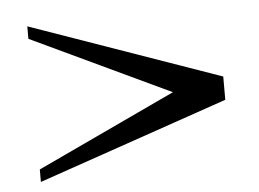

<svg xmlns="http://www.w3.org/2000/svg" viewBox="-39 -378 687 510"><g transform="rotate(-5 305.0 -123.5)"><path d="M50.6 83.9V50.6L420.7 -123L50.6 -297.7V-331L557.5 -152.9V-90.8Z"/></g></svg>

Font: Dhurjati
Style: Regular
Weight: 400
Designer: Purushoth Kumar Guthula
Foundry: Andhrapradesh Society for Knowledge Networks
Version: Version 1.0.5; ttfautohint (v1.2.25-373a) -l 7 -r 28 -G 50 -